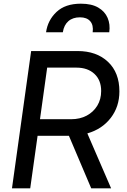

<svg xmlns="http://www.w3.org/2000/svg" viewBox="-20 -1022 691 1042"><path d="M45 0 149 -745H401Q504 -745 566 -686.5Q628 -628 628 -526Q628 -443 581 -382Q534 -321 454 -298L583 0H475L354 -285H184L144 0ZM197 -375H366Q414 -375 450.5 -394.5Q487 -414 508 -448.5Q529 -483 529 -528Q529 -587 492.5 -621Q456 -655 395 -655H236ZM230 -847Q239 -912 286.5 -957Q334 -1002 419 -1002Q477 -1002 513 -981Q549 -960 564 -925Q579 -890 573 -847H483Q488 -886 469.5 -907Q451 -928 414 -928Q375 -928 351 -907Q327 -886 321 -847Z"/></svg>

Font: Plus Jakarta Sans Medium
Style: Italic
Weight: 500
Italic angle: -8°
Designer: Gumpita Rahayu
Foundry: Tokotype
Version: Version 2.071; ttfautohint (v1.8.4.7-5d5b);gftools[0.9.29]